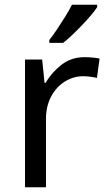

<svg xmlns="http://www.w3.org/2000/svg" viewBox="-20 -786 453 806"><path d="M85 0V-536H157L167 -438H171Q197 -482 238 -514Q279 -546 335 -546Q350 -546 367.5 -544.5Q385 -543 398 -540L387 -459Q374 -462 358.5 -464Q343 -466 329 -466Q288 -466 252 -443.5Q216 -421 194.5 -380.5Q173 -340 173 -286V0ZM388 -756Q379 -742 362 -722Q345 -702 324.5 -680.5Q304 -659 283.5 -639.5Q263 -620 245 -606H187V-618Q202 -637 219.5 -663Q237 -689 254 -716.5Q271 -744 282 -766H388Z"/></svg>

Font: Noto Sans Symbols
Style: Regular
Weight: 400
Designer: Monotype Design Team
Foundry: Monotype Imaging Inc.
Version: Version 2.002